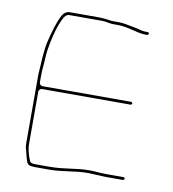

<svg xmlns="http://www.w3.org/2000/svg" viewBox="-72 -689 659 730"><g transform="rotate(10 258.0 -324.5)"><path d="M339 -35.5C347 -35.5 354.8 -34.5 362 -34.5C369.2 -34.5 376 -33.5 381 -33.5H449C451 -33.5 454.5 -36.7 454.5 -39.5C454.5 -41.7 452 -44.5 449 -44.5H381C360.3 -44.5 339.7 -47.5 316.5 -47.5C264.4 -47.5 224.1 -34.5 166 -34.5L113 -34.5C102 -34.5 92 -34.9 88.5 -43.1C81.3 -60 73.5 -83.7 73.5 -107V-308C73.5 -314.3 78.9 -320.5 86 -320.5H428C430 -320.5 433.5 -324 433.5 -326C433.5 -328 430 -331.5 428 -331.5H86C79.2 -331.5 73.5 -337.2 73.5 -344V-372C73.5 -395.2 76.8 -412.3 77.5 -435.3C78.3 -459.4 81.9 -480 85.7 -499.5C92.4 -532 102 -570.7 118.7 -600.5C120.9 -605.5 128 -615.5 140 -615.5L266 -615.5C282.8 -615.5 295.4 -610.5 307 -610.5H325C370.4 -610.5 402.8 -592.5 438 -592.5H444C446 -592.5 449.5 -595.7 449.5 -598.5C449.5 -600.7 447 -603.5 444 -603.5L438 -603.5C426.6 -603.5 413.3 -606.5 402.8 -609.9L381 -614.2C360.8 -618.3 345.4 -621.5 325 -621.5H307C300.7 -621.5 295.4 -622.1 288 -623.6L268.8 -625.6C260.9 -626.4 254.1 -626.5 247 -626.5H140C126 -626.5 116.1 -618.4 110 -607.1C94.6 -578.1 84.9 -541 75.1 -502.1C66.5 -465.3 65.5 -418.2 62.5 -372.6L62.5 -107C62.5 -101.8 62.7 -98.2 63.3 -92.7C69.2 -74.2 73 -51.5 78.6 -37.7C82.9 -27.2 90.3 -23.5 113 -23.5H166C219.8 -23.5 259.7 -36.5 316 -36.5C324.6 -36.5 332.6 -35.5 339 -35.5Z"/></g></svg>

Font: CiSf OpenHand
Style: Hln
Weight: 400
Foundry: Cannot Into Space Fonts
Version: Version 0.7892